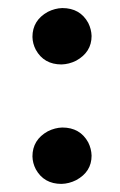

<svg xmlns="http://www.w3.org/2000/svg" viewBox="-20 -454 296 474"><path d="M60.1 -362.8Q60.1 -403.8 98.1 -424.8Q115.7 -433.6 133.8 -434.1Q177.7 -434.1 197.8 -397.5Q205.6 -381.8 206.1 -365.2Q206.1 -325.2 168 -304.2Q150.4 -295.4 131.8 -294.9Q88.4 -294.9 68.4 -331.1Q60.5 -346.2 60.1 -362.8ZM60.1 -67.9Q60.1 -108.9 98.1 -129.9Q115.7 -138.7 133.8 -139.2Q177.7 -139.2 197.8 -102.5Q205.6 -86.9 206.1 -69.8Q206.1 -29.8 168 -9.3Q150.4 -0.5 131.8 0Q88.4 0 68.4 -36.1Q60.5 -51.3 60.1 -67.9Z"/></svg>

Font: Linux Libertine O
Style: Bold
Weight: 700
Designer: Philipp H. Poll
Foundry: Philipp H. Poll
Version: Version 5.0.0